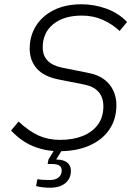

<svg xmlns="http://www.w3.org/2000/svg" viewBox="-20 -698 632 899"><path d="M257 10Q192 10 135 -13.5Q78 -37 32 -87L67 -129Q115 -84 160.5 -63.5Q206 -43 261 -43Q321 -43 366.5 -61Q412 -79 438 -114Q464 -149 464 -200Q464 -241 442 -267Q420 -293 375 -302L254 -326Q184 -340 151.5 -378Q119 -416 119 -470Q119 -529 148 -576Q177 -623 231.5 -650.5Q286 -678 362 -678Q421 -678 478 -657.5Q535 -637 575 -595L540 -553Q506 -585 461.5 -605Q417 -625 363 -625Q279 -625 229.5 -585Q180 -545 180 -476Q180 -438 203 -414Q226 -390 272 -381L392 -357Q439 -348 468 -326Q497 -304 511 -273Q525 -242 525 -206Q525 -140 492 -91.5Q459 -43 399 -16.5Q339 10 257 10ZM213 181Q200 181 180 179Q160 177 149 173L155 141Q166 143 182.5 144Q199 145 213 145Q239 145 254 133Q269 121 269 100Q269 70 226 70H203L207 49L243 -11H280L243 49Q277 49 294.5 63Q312 77 312 102Q312 138 286 159.5Q260 181 213 181Z"/></svg>

Font: Gantari Light
Style: Italic
Weight: 300
Italic angle: -10°
Version: Version 1.000